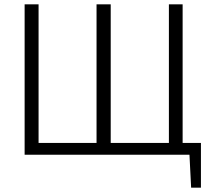

<svg xmlns="http://www.w3.org/2000/svg" viewBox="-20 -710 976 881"><path d="M157 -690V0H93V-690ZM902 -54V0H149L148 -54ZM488 -690V0H423V-690ZM818 -690V0H755V-690ZM902 -7V151H857L849 -7Z"/></svg>

Font: Exo 2 Light
Style: Regular
Weight: 300
Designer: Natanael Gama
Foundry: Natanael Gama
Version: Version 2.010